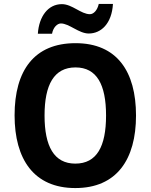

<svg xmlns="http://www.w3.org/2000/svg" viewBox="-20 -944 764 974"><path d="M172 -773H244C250 -806 271 -825 289 -825C331 -825 380 -774 430 -774C492 -774 547 -823 553 -924H481C474 -892 455 -872 436 -872C391 -872 346 -923 294 -923C224 -923 178 -861 172 -773ZM670 -358C670 -582 573 -725 363 -725C154 -725 54 -587 54 -359C54 -136 152 10 362 10C572 10 670 -135 670 -358ZM206 -358C206 -514 254 -602 363 -602C471 -602 518 -515 518 -358C518 -201 471 -114 362 -114C254 -114 206 -202 206 -358Z"/></svg>

Font: Noto Sans Telugu SemiCondensed
Style: Bold
Weight: 700
Width: 4
Designer: Jelle Bosma - Monotype Design Team
Foundry: Monotype Imaging Inc.
Version: Version 2.005